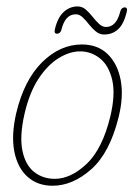

<svg xmlns="http://www.w3.org/2000/svg" viewBox="-20 -571 420 598"><path d="M235 -432.5Q284 -432.5 315 -402.8Q346 -373 355.8 -322Q365.5 -271 349.5 -206.5Q322 -95 264.2 -43.8Q206.5 7.5 143.5 7.5Q97.5 7.5 66.2 -20Q35 -47.5 24.8 -98.2Q14.5 -149 30.5 -218.5Q55 -321.5 111 -377Q167 -432.5 235 -432.5ZM150.5 -14Q200.5 -14 249.8 -60.5Q299 -107 323.5 -208Q340 -277 329.5 -322Q319 -367 291.5 -389Q264 -411 229.5 -411Q197 -411 162.8 -390Q128.5 -369 100.2 -326.2Q72 -283.5 56.5 -217Q40.5 -147 49.8 -102Q59 -57 86.2 -35.5Q113.5 -14 150.5 -14ZM304 -463.5Q290 -463.5 278.5 -473Q267 -482.5 257.2 -495Q247.5 -507.5 237.5 -517Q227.5 -526.5 216 -526.5Q183 -526.5 171.5 -479Q168 -466 157.5 -466Q147.5 -466 151 -480Q159.5 -516.5 178.5 -533.8Q197.5 -551 221.5 -551Q236 -551 247.2 -541.2Q258.5 -531.5 268.2 -519Q278 -506.5 288.2 -496.8Q298.5 -487 310.5 -487Q342.5 -487 354.5 -535Q358 -548 368.5 -548Q378.5 -548 374.5 -532.5Q365 -495 347.2 -479.2Q329.5 -463.5 304 -463.5Z"/></svg>

Font: Fraunces 144pt S100 Thin
Style: Italic
Weight: 100
Italic angle: -16°
Version: Version 1.000; ttfautohint (v1.8.3)